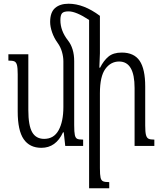

<svg xmlns="http://www.w3.org/2000/svg" viewBox="-20 -783 873 1030"><path d="M808 -34V0H702V-311Q702 -453 619 -453Q574 -453 545 -413Q516 -373 516 -283V119Q516 155 519.5 170Q523 185 533 189.5Q543 194 566 194V227H458V-676Q388 -722 348 -722Q322 -722 313 -712Q304 -702 304 -675Q304 -618 344 -567Q378 -524 378 -455V-112Q378 -74 381.5 -58.5Q385 -43 394 -38.5Q403 -34 426 -34V0H330L322 -73H318Q280 10 202 10Q139 10 107 -36.5Q75 -83 75 -185V-384Q75 -419 71 -434Q67 -449 57.5 -453.5Q48 -458 25 -458V-492H132V-192Q132 -110 152.5 -74Q173 -38 217 -38Q269 -38 294.5 -84.5Q320 -131 320 -209V-454Q320 -478 312.5 -504.5Q305 -531 289 -553Q270 -579 259.5 -609.5Q249 -640 249 -665Q249 -717 275.5 -740Q302 -763 348 -763Q429 -763 516 -698V-497Q516 -482 514 -446L513 -420H517Q536 -458 562 -479.5Q588 -501 633 -501Q699 -501 729 -457Q759 -413 759 -319V-110Q759 -75 763 -59.5Q767 -44 776.5 -39Q786 -34 808 -34Z"/></svg>

Font: Noto Serif Armenian Light Cond
Style: Regular
Weight: 300
Width: 3
Designer: Monotype Design team
Foundry: Monotype Imaging Inc.
Version: Version 1.000